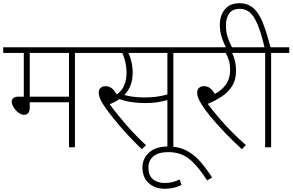

<svg xmlns="http://www.w3.org/2000/svg" viewBox="-20 -916 1819 1194"><path d="M446 -587V0H409V-280H165V-247Q165 -223 155 -212.5Q145 -202 130 -202Q112 -202 94 -216Q76 -230 64.5 -249Q53 -268 53 -284Q53 -297 62.5 -306Q72 -315 95 -315H128V-587H0V-622H559V-587ZM409 -587H165V-315H409Z M1058 -587V0H1021V-294Q990 -285 957.5 -280Q925 -275 881 -275Q845 -275 802.5 -280.5Q760 -286 723 -300Q697 -281 662 -268Q708 -205 767 -137.5Q826 -70 888 -13L862 12Q777 -70 713.5 -146Q650 -222 620 -269Q605 -293 599.5 -310Q594 -327 594 -341Q594 -359 606 -369.5Q618 -380 636 -380Q658 -380 674.5 -367.5Q691 -355 706 -329Q738 -350 752.5 -385.5Q767 -421 767 -466Q767 -497 759.5 -530Q752 -563 740 -587H544V-622H1171V-587ZM878 -310Q918 -310 953 -314.5Q988 -319 1021 -329V-587H778Q789 -566 797 -533Q805 -500 805 -465Q805 -419 791.5 -384.5Q778 -350 753 -325Q778 -318 810 -314Q842 -310 878 -310Z M1109 234Q1086 245 1060.5 251.5Q1035 258 1005 258Q944 258 905 223Q866 188 866 125Q866 70 907 32.5Q948 -5 1025 -5Q1095 -5 1144 22.5Q1193 50 1230 94Q1267 138 1299 188L1268 206Q1212 117 1158 73.5Q1104 30 1027 30Q965 30 934 56Q903 82 903 126Q903 162 917.5 183Q932 204 955.5 213Q979 222 1004 222Q1030 222 1052 216.5Q1074 211 1097 200Z M1509 -14 1484 12Q1427 -41 1377 -93Q1327 -145 1289.5 -190.5Q1252 -236 1232 -270Q1217 -293 1211.5 -310Q1206 -327 1206 -341Q1206 -359 1218 -369.5Q1230 -380 1248 -380Q1270 -380 1285.5 -368.5Q1301 -357 1316 -332Q1358 -353 1384.5 -390Q1411 -427 1411 -481Q1411 -519 1402 -545Q1393 -571 1383 -587H1156V-622H1547V-587H1423Q1434 -567 1441 -537Q1448 -507 1448 -477Q1448 -419 1422.5 -379.5Q1397 -340 1356.5 -314Q1316 -288 1272 -270Q1304 -227 1343 -181.5Q1382 -136 1424.5 -93Q1467 -50 1509 -14Z M1388 -615Q1370 -649 1358.5 -685.5Q1347 -722 1347 -762Q1347 -819 1378 -857.5Q1409 -896 1469 -896Q1522 -896 1556.5 -865Q1591 -834 1615 -773Q1639 -712 1662 -622H1779V-587H1666V0H1629V-587H1532V-622H1625Q1603 -715 1580.5 -767Q1558 -819 1532 -840Q1506 -861 1472 -861Q1426 -861 1405.5 -832.5Q1385 -804 1385 -759Q1385 -716 1396.5 -682.5Q1408 -649 1426 -615Z"/></svg>

Font: Noto Sans ExtraLight
Style: Regular
Weight: 200
Designer: Monotype Design Team
Foundry: Monotype Imaging Inc.
Version: Version 2.007